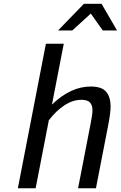

<svg xmlns="http://www.w3.org/2000/svg" viewBox="-20 -1003 644 1023"><path d="M603.5 -840.8H527.3L463.9 -930.7L365.2 -840.8H289.6L427.2 -982.9H521ZM463.4 -347.2Q472.7 -394.5 472.7 -414.6Q472.7 -442.4 459.5 -456.8Q446.3 -471.2 413.6 -471.2Q367.2 -471.2 322.5 -441.4Q277.8 -411.6 240.2 -362.3L169.9 0H75.2L224.6 -770H319.8L256.8 -445.8Q356.4 -542 463.4 -542Q522.5 -542 545.9 -513.7Q569.3 -485.4 569.3 -436.5Q569.3 -399.9 555.2 -329.1L491.2 0H396Z"/></svg>

Font: Aurulent Sans
Style: Italic
Weight: 400
Italic angle: -11°
Version: Version 2007.05.04